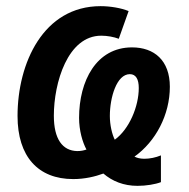

<svg xmlns="http://www.w3.org/2000/svg" viewBox="-20 -572 613 624"><path d="M427 32C455 32 485 27 503 20V-67C486 -60 467 -56 449 -56C435 -56 425 -59 417 -63C486 -112 532 -199 532 -290C532 -376 481 -418 409 -418C293 -418 237 -309 237 -189C237 -148 248 -110 261 -86C252 -83 243 -81 231 -81C183 -82 155 -120 155 -196C155 -303 200 -456 309 -456C329 -456 350 -452 366 -446L398 -536C374 -546 338 -552 307 -552C121 -552 37 -367 37 -195C37 -63 104 10 218 10C255 10 289 2 316 -8C345 17 382 32 427 32ZM353 -118C344 -136 337 -166 337 -195C337 -255 359 -331 402 -331C422 -331 431 -314 431 -286C431 -226 400 -152 353 -118Z"/></svg>

Font: Noto Sans SemiCondensed SemiBold
Style: Italic
Weight: 600
Width: 4
Italic angle: -12°
Designer: Monotype Design Team
Foundry: Monotype Imaging Inc.
Version: Version 2.013